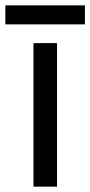

<svg xmlns="http://www.w3.org/2000/svg" viewBox="-40 -697 337 717"><path d="M173 0H85V-536H173ZM277 -677V-606H-20V-677Z"/></svg>

Font: Noto Sans Lao
Style: Regular
Weight: 400
Designer: Monotype Design Team
Foundry: Monotype Imaging Inc.
Version: Version 2.003; ttfautohint (v1.8.4.7-5d5b)